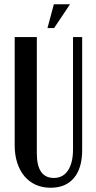

<svg xmlns="http://www.w3.org/2000/svg" viewBox="-20 -873 449 902"><path d="M153 -699V-153Q153 -37 233 -37Q276 -37 299.5 -72.5Q323 -108 323 -171V-699H366V-168Q366 -83 327.5 -37Q289 9 218 9Q179 9 148 -5Q117 -19 95 -45Q73 -71 61 -108Q49 -145 49 -190V-699ZM203 -741 233 -853H309L234 -741Z"/></svg>

Font: Moniqa Paragraph
Style: Bold
Weight: 700
Designer: Rajesh Rajput
Foundry: Rajesh Rajput
Version: Version 1.000